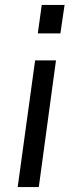

<svg xmlns="http://www.w3.org/2000/svg" viewBox="-20 -762 296 782"><path d="M243 -742H150L134 -626H226ZM208 -516H123L52 0H138Z"/></svg>

Font: United Sans
Style: Italic
Weight: 400
Italic angle: -8°
Designer: Pablo Impallari, Rodrigo Fuenzalida (Modified by Dan O. Williams)
Version: Version 1.000;PS 001.000;hotconv 1.0.88;makeotf.lib2.5.64775